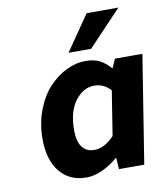

<svg xmlns="http://www.w3.org/2000/svg" viewBox="-84 -811 777 894"><g transform="rotate(-10 304.5 -364.5)"><path d="M271 -574.2 386.2 -741.2H536.1L377.9 -574.2ZM253.9 12.2Q173.3 12.2 127.7 -44.2Q82 -100.6 82 -199.2Q82 -272 105.5 -334.2Q128.9 -396.5 166.3 -437Q203.6 -477.5 249.5 -500.2Q295.4 -522.9 341.8 -522.9Q381.8 -522.9 408.7 -509Q435.5 -495.1 460 -466.8L479 -509.8H608.9L527.8 0H408.2L404.8 -53.2H401.9Q368.7 -23.9 329.3 -5.9Q290 12.2 253.9 12.2ZM311 -107.9Q360.4 -107.9 405.8 -157.2L439 -367.2Q407.2 -402.8 361.8 -402.8Q310.1 -402.8 272 -353Q233.9 -303.2 233.9 -213.9Q233.9 -161.6 253.9 -134.8Q273.9 -107.9 311 -107.9Z"/></g></svg>

Font: Office Code Pro Bold Italic
Style: Regular
Weight: 700
Italic angle: -9°
Designer: Nathan Rutzky & Paul D. Hunt
Foundry: Adobe Systems Incorporated
Version: Version 1.004;PS 001.004;hotconv 1.0.70;makeotf.lib2.5.58329